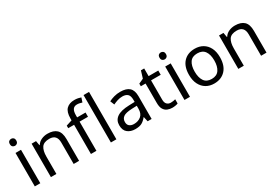

<svg xmlns="http://www.w3.org/2000/svg" viewBox="39 -1711 3803 2666"><g transform="rotate(-30 1940.5 -377.5)"><path d="M130 -737Q150 -737 165.5 -723.5Q181 -710 181 -681Q181 -653 165.5 -639Q150 -625 130 -625Q108 -625 93 -639Q78 -653 78 -681Q78 -710 93 -723.5Q108 -737 130 -737ZM173 -536V0H85V-536Z M601 -546Q697 -546 746 -499.5Q795 -453 795 -349V0H708V-343Q708 -472 588 -472Q499 -472 465 -422Q431 -372 431 -278V0H343V-536H414L427 -463H432Q458 -505 504 -525.5Q550 -546 601 -546Z M1208 -468H1073V0H985V-468H891V-509L985 -539V-570Q985 -674 1031 -719.5Q1077 -765 1159 -765Q1191 -765 1217.5 -759.5Q1244 -754 1263 -747L1240 -678Q1224 -683 1203 -688Q1182 -693 1160 -693Q1116 -693 1094.5 -663.5Q1073 -634 1073 -571V-536H1208Z M1393 0H1305V-760H1393Z M1766 -545Q1864 -545 1911 -502Q1958 -459 1958 -365V0H1894L1877 -76H1873Q1838 -32 1799.5 -11Q1761 10 1693 10Q1620 10 1572 -28.5Q1524 -67 1524 -149Q1524 -229 1587 -272.5Q1650 -316 1781 -320L1872 -323V-355Q1872 -422 1843 -448Q1814 -474 1761 -474Q1719 -474 1681 -461.5Q1643 -449 1610 -433L1583 -499Q1618 -518 1666 -531.5Q1714 -545 1766 -545ZM1792 -259Q1692 -255 1653.5 -227Q1615 -199 1615 -148Q1615 -103 1642.5 -82Q1670 -61 1713 -61Q1781 -61 1826 -98.5Q1871 -136 1871 -214V-262Z M2303 -62Q2323 -62 2344 -65.5Q2365 -69 2378 -73V-6Q2364 1 2338 5.5Q2312 10 2288 10Q2246 10 2210.5 -4.5Q2175 -19 2153 -55Q2131 -91 2131 -156V-468H2055V-510L2132 -545L2167 -659H2219V-536H2374V-468H2219V-158Q2219 -109 2242.5 -85.5Q2266 -62 2303 -62Z M2530 -737Q2550 -737 2565.5 -723.5Q2581 -710 2581 -681Q2581 -653 2565.5 -639Q2550 -625 2530 -625Q2508 -625 2493 -639Q2478 -653 2478 -681Q2478 -710 2493 -723.5Q2508 -737 2530 -737ZM2573 -536V0H2485V-536Z M3209 -269Q3209 -136 3141.5 -63Q3074 10 2959 10Q2888 10 2832.5 -22.5Q2777 -55 2745 -117.5Q2713 -180 2713 -269Q2713 -402 2780 -474Q2847 -546 2962 -546Q3035 -546 3090.5 -513.5Q3146 -481 3177.5 -419.5Q3209 -358 3209 -269ZM2804 -269Q2804 -174 2841.5 -118.5Q2879 -63 2961 -63Q3042 -63 3080 -118.5Q3118 -174 3118 -269Q3118 -364 3080 -418Q3042 -472 2960 -472Q2878 -472 2841 -418Q2804 -364 2804 -269Z M3606 -546Q3702 -546 3751 -499.5Q3800 -453 3800 -349V0H3713V-343Q3713 -472 3593 -472Q3504 -472 3470 -422Q3436 -372 3436 -278V0H3348V-536H3419L3432 -463H3437Q3463 -505 3509 -525.5Q3555 -546 3606 -546Z"/></g></svg>

Font: Noto Sans Tifinagh Tawellemmet
Style: Regular
Weight: 400
Designer: JamraPatel
Foundry: JamraPatel LLC
Version: Version 2.006; ttfautohint (v1.8.4.7-5d5b)